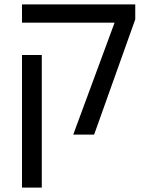

<svg xmlns="http://www.w3.org/2000/svg" viewBox="-20 -612 670 873"><path d="M313 0 501 -509H80V-592H595V-524L408 0ZM80 241V-362H170V241Z"/></svg>

Font: Noto Sans Hebrew
Style: Regular
Weight: 400
Designer: Monotype Design Team
Foundry: Monotype Imaging Inc.
Version: Version 2.003